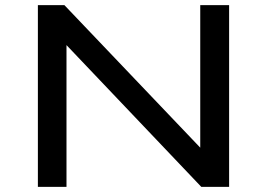

<svg xmlns="http://www.w3.org/2000/svg" viewBox="-20 -725 1036 745"><path d="M127 0V-705H230L758 -151H757V-705H869V0H761L238 -550V0Z"/></svg>

Font: Nunito Sans 7pt Expanded Medium
Style: Regular
Weight: 500
Width: 7
Designer: Vernon Adams
Foundry: Vernon Adams
Version: Version 3.101;gftools[0.9.27]